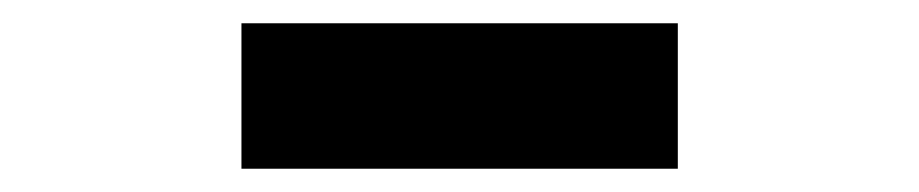

<svg xmlns="http://www.w3.org/2000/svg" viewBox="-20 -1020 790 165"><path d="M187.5 -875V-1000H562.5V-875Z"/></svg>

Font: Better VCR
Style: Regular
Weight: 400
Designer: artdzyk
Foundry: https://fontstruct.com
Version: Version 1.0